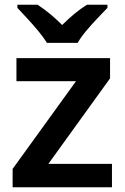

<svg xmlns="http://www.w3.org/2000/svg" viewBox="-20 -786 524 806"><path d="M450 0H33V-77L299 -445H49V-542H442V-457L183 -98H450ZM177 -606Q163 -629 141 -655.5Q119 -682 95 -708Q71 -734 53 -753V-766H138Q164 -749 189.5 -728Q215 -707 241 -681Q267 -707 293 -728.5Q319 -750 345 -766H431V-753Q413 -734 388.5 -708.5Q364 -683 341.5 -656Q319 -629 306 -606Z"/></svg>

Font: Noto Sans Khmer SemiBold
Style: Regular
Weight: 600
Version: Version 2.003